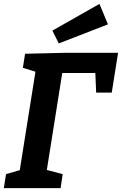

<svg xmlns="http://www.w3.org/2000/svg" viewBox="-21 -979 635 999"><path d="M-1.2 0 10.4 -73 96.9 -97.9 79.4 -78.3 166 -621.9 181.6 -600.2 98 -626.3 109.5 -699.3 317.3 -704.3H593.4L560.5 -497.2H479.3L474.4 -614.5L500.2 -599.3H280.3L306.4 -621.4L220.1 -78.3L205.3 -99.3L305.2 -73L294.3 0ZM284.8 -753.1 251.6 -819.7 496.4 -958.7 540.7 -852.3Z"/></svg>

Font: Bitter Thin
Style: Italic
Weight: 100
Italic angle: -9°
Designer: Sol Matas, and Bitter project Authors
Foundry: Sol Matas
Version: Version 2.002